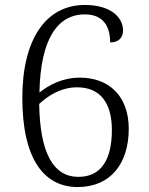

<svg xmlns="http://www.w3.org/2000/svg" viewBox="-20 -744 599 774"><path d="M293 10C427 10 499 -86 499 -225C499 -356 420 -431 302 -431C231 -431 177 -401 139 -371C143 -585 211 -686 322 -686C392 -686 424 -643 424 -573C457 -573 476 -591 476 -621C476 -673 428 -724 322 -724C164 -724 70 -584 70 -350C70 -99 160 10 293 10ZM296 -31C196 -31 141 -125 138 -325C168 -353 221 -392 291 -392C384 -392 431 -329 431 -220C431 -98 386 -31 296 -31Z"/></svg>

Font: Noto Serif Ethiopic Light
Style: Regular
Weight: 300
Designer: Monotype Design Team
Foundry: Monotype Imaging Inc.
Version: Version 2.102